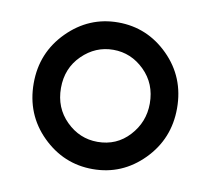

<svg xmlns="http://www.w3.org/2000/svg" viewBox="-58 -513 642 583"><g transform="rotate(10 262.5 -222.0)"><path d="M41 -222.2Q41 -316.4 106.4 -382.3Q171.9 -448.2 262 -448.2Q352.1 -448.2 417.5 -383.1Q482.9 -317.9 482.9 -222.2Q482.9 -127.9 418 -62Q353 3.9 262.2 3.9Q172.4 3.9 106.7 -61Q41 -126 41 -222.2ZM262.2 -80.1Q321.3 -80.1 360.1 -122.6Q398.9 -165 398.9 -222.2Q398.9 -283.2 357.9 -323.5Q316.9 -363.8 262 -363.8Q207 -363.8 166 -323.5Q125 -283.2 125 -222.2Q125 -161.1 166 -120.6Q207 -80.1 262.2 -80.1Z"/></g></svg>

Font: CMU Typewriter Text
Style: Bold
Weight: 700
Version: Version 0.7.0